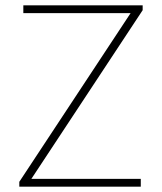

<svg xmlns="http://www.w3.org/2000/svg" viewBox="-20 -696 605 716"><path d="M52 -18V0H505V-29H97L512 -658V-676H67V-647H467Z"/></svg>

Font: MV Cash Thin
Style: Regular
Weight: 100
Designer: Rodrigo Fuenzalida
Foundry: fragTYPE
Version: Version 1.100;Glyphs 3.1.2 (3151)